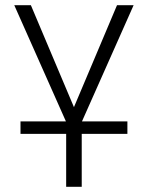

<svg xmlns="http://www.w3.org/2000/svg" viewBox="-20 -520 570 740"><path d="M35 -500H99L265 -107L431 -500H495L295 -50H235ZM235 -52H295V200H235ZM59 -52H471V-4H59Z"/></svg>

Font: Moderustic Light
Style: Regular
Weight: 300
Designer: Tural Alisoy
Foundry: TAFT Foundry
Version: Version 2.120